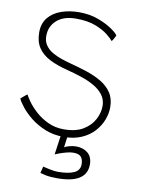

<svg xmlns="http://www.w3.org/2000/svg" viewBox="-97 -740 771 1039"><g transform="rotate(10 288.0 -221.0)"><path d="M291 231Q252 231 228 226Q204 221 196.5 218.5L205.5 182Q220 185.5 244.8 190.8Q269.5 196 288.5 196Q344 196 376 182Q408 168 408 133.5Q408 107.5 396.2 93.5Q384.5 79.5 353.5 79.5Q339 79.5 319.8 84.2Q300.5 89 283 95.2Q265.5 101.5 255 106L273 -21.5L309 -19.5L298.5 59.5Q305 54.5 324.8 49Q344.5 43.5 362.5 43.5Q402 43.5 427.2 64.8Q452.5 86 452.5 127.5Q452.5 162.5 434 185.5Q415.5 208.5 379.5 219.8Q343.5 231 291 231ZM286.5 4.5Q230.5 4.5 184.5 -14.2Q138.5 -33 104.2 -60.2Q70 -87.5 48.5 -114.8Q27 -142 19.5 -159Q22.5 -162 27 -166Q31.5 -170 36.2 -174Q41 -178 45.8 -181.8Q50.5 -185.5 54 -188Q59.5 -176 77 -151.2Q94.5 -126.5 123.5 -100Q152.5 -73.5 192 -54.8Q231.5 -36 280 -36Q345.5 -36 386.2 -61Q427 -86 446 -123Q465 -160 465 -196Q465 -231.5 445.5 -257.2Q426 -283 393.8 -301.2Q361.5 -319.5 322.2 -332.5Q283 -345.5 243.5 -355.5Q185.5 -370 144 -391.2Q102.5 -412.5 80.2 -446Q58 -479.5 58 -530Q58 -579.5 84.5 -611.5Q111 -643.5 155.5 -659Q200 -674.5 253 -674.5Q311 -674.5 358.5 -656.8Q406 -639 436.2 -617.8Q466.5 -596.5 472 -585.5Q470.5 -581.5 466.8 -574.2Q463 -567 459 -560.5Q455 -554 452 -551.5Q444.5 -562 419 -582.8Q393.5 -603.5 349.8 -620.5Q306 -637.5 242.5 -637.5Q174.5 -637.5 136.8 -604Q99 -570.5 99 -517Q99 -487 114 -466Q129 -445 152.5 -431.5Q176 -418 202.5 -409Q229 -400 252 -394Q299.5 -381.5 345 -366.8Q390.5 -352 427 -330.5Q463.5 -309 485.2 -276.8Q507 -244.5 507 -196.5Q507 -162.5 493.5 -127.2Q480 -92 452.8 -62Q425.5 -32 384 -13.8Q342.5 4.5 286.5 4.5Z"/></g></svg>

Font: Grandstander Thin Thin
Style: Regular
Weight: 250
Version: Version 1.200